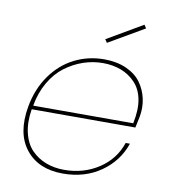

<svg xmlns="http://www.w3.org/2000/svg" viewBox="-83 -809 794 888"><g transform="rotate(10 314.0 -365.0)"><path d="M366.2 -528.8Q318.8 -528.8 273.9 -513.4Q229 -498 189.5 -468.5Q149.9 -439 121.3 -389.9Q92.8 -340.8 82 -278.8H551.8Q565.4 -343.8 556.6 -391.1Q547.9 -438.5 519 -469Q490.2 -499.5 451.4 -514.2Q412.6 -528.8 366.2 -528.8ZM553.2 -183.1Q523.9 -97.7 448.7 -45.4Q373.5 6.8 271 6.8Q156.2 6.8 96.9 -67.6Q37.6 -142.1 60.1 -270Q75.2 -355 120.1 -418.5Q165 -481.9 229.5 -514.4Q293.9 -546.9 369.1 -546.9Q428.7 -546.9 473.6 -526.6Q518.6 -506.3 542.5 -472.9Q566.4 -439.5 575.2 -398.9Q584 -358.4 576.2 -314.9Q568.4 -274.9 564.9 -261.2H78.1Q67.9 -198.7 79.6 -149.7Q91.3 -100.6 119.9 -71Q148.4 -41.5 187.7 -26.4Q227.1 -11.2 273.9 -11.2Q364.7 -11.2 435.5 -57.4Q506.3 -103.5 533.2 -183.1ZM523.9 -736.8 534.2 -721.2 367.2 -624 356.9 -639.2Z"/></g></svg>

Font: SVN-Poppins Thin
Style: Italic
Weight: 100
Italic angle: -10°
Designer: Ninad Kale (Devanagari), Jonny Pinhorn (Latin)
Foundry: Indian Type Foundry
Version: Version 3.002 2017